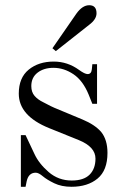

<svg xmlns="http://www.w3.org/2000/svg" viewBox="-20 -704 474 736"><path d="M322 -684Q350 -684 350 -653Q350 -630 322 -609L194 -508L181 -519L273 -652Q296 -684 322 -684ZM52 -345Q52 -406 90 -437Q128 -468 186 -468Q239 -468 283 -436Q305 -420 316 -420Q330 -420 332 -438L334 -458H352V-306H334L320 -341Q298 -395 261.5 -419.5Q225 -444 185 -444Q148 -444 124 -425.5Q100 -407 100 -374Q100 -351 112.5 -336.5Q125 -322 146 -312Q182 -293 188 -291L296 -246Q344 -226 368 -198Q392 -168 392 -118Q392 -51 354 -19.5Q316 12 254 12Q216 12 188 -1.5Q160 -15 144 -28.5Q128 -42 117 -42Q89 -42 82 -8L78 12H60V-186H78L112 -114Q129 -77 166.5 -44.5Q204 -12 255 -12Q301 -12 323.5 -34.5Q346 -57 346 -96Q346 -141 282 -167L168 -213Q52 -260 52 -345Z"/></svg>

Font: Old Standard TT
Style: Regular
Weight: 400
Designer: Alexey Kryukov <alexios@thessalonica.org.ru>
Version: Version 2.2